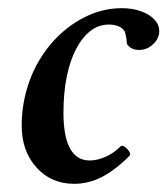

<svg xmlns="http://www.w3.org/2000/svg" viewBox="-20 -436 409 469"><path d="M161 13Q105 13 69 -27Q33 -67 33 -129Q33 -175 45.5 -218Q58 -261 81 -297Q104 -333 135 -359.5Q166 -386 202 -401Q238 -416 278 -416Q304 -416 324.5 -408.5Q345 -401 357 -388.5Q369 -376 369 -360Q369 -342 354 -328Q339 -314 320 -314Q299 -314 290 -329Q289 -343 287 -351.5Q285 -360 282 -363Q277 -369 267.5 -372.5Q258 -376 246 -376Q221 -376 201 -360.5Q181 -345 166 -316.5Q151 -288 143 -248.5Q135 -209 135 -161Q135 -103 151 -73.5Q167 -44 199 -44Q218 -44 238 -53Q258 -62 274 -78Q278 -82 284.5 -77.5Q291 -73 295.5 -66Q300 -59 296 -55Q261 -20 228.5 -3.5Q196 13 161 13Z"/></svg>

Font: Junicode VF
Style: Italic
Weight: 400
Italic angle: -11°
Designer: Peter S. Baker
Version: Version 2.209